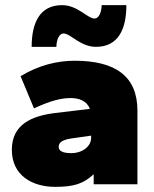

<svg xmlns="http://www.w3.org/2000/svg" viewBox="-20 -716 600 746"><path d="M195 10C267 10 304 -2 344 -39V0H514V-286C514 -421 427 -480 270 -480C203 -480 131 -463 60 -420L112 -295C175 -324 216 -335 255 -335C287 -335 318 -324 329 -293L195 -277C104 -266 26 -233 26 -134C26 -35 104 10 195 10ZM353 -534C441 -534 471 -605 471 -696H375C374 -665 363 -644 347 -644C320 -644 282 -696 221 -696C133 -696 103 -625 103 -534H199C200 -565 211 -586 227 -586C254 -586 292 -534 353 -534ZM257 -121C224 -121 208 -129 208 -146C208 -163 224 -173 257 -178L334 -189V-180C334 -148 301 -121 257 -121Z"/></svg>

Font: Gantari Black
Style: Regular
Weight: 900
Designer: Anugrah Pasau
Foundry: Lafontype
Version: Version 1.000